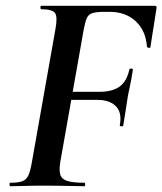

<svg xmlns="http://www.w3.org/2000/svg" viewBox="-20 -645 562 665"><path d="M15 0Q13 0 13 -6Q13 -12 15 -12Q42 -12 56.5 -17Q71 -22 78 -37Q85 -52 90 -81L172 -544Q180 -587 170.5 -600Q161 -613 123 -613Q120 -613 120 -619Q120 -625 123 -625H516Q524 -625 522 -616Q519 -597 515 -571Q511 -545 507 -521Q503 -497 501 -482Q500 -478 494.5 -479.5Q489 -481 489 -483Q485 -539 450 -571.5Q415 -604 359 -604H342Q314 -604 300 -599.5Q286 -595 280.5 -582Q275 -569 270 -543L189 -85Q184 -55 189 -39.5Q194 -24 214 -18Q234 -12 273 -12Q275 -12 275 -6Q275 0 273 0Q254 0 218 -1Q182 -2 124 -2Q93 -2 65 -1Q37 0 15 0ZM407 -211Q406 -207 400 -207.5Q394 -208 395 -212Q403 -255 381.5 -277Q360 -299 317 -299H184L187 -327H324Q369 -327 394 -345Q419 -363 428 -404Q429 -408 435 -407.5Q441 -407 440 -402Q435 -370 431 -351.5Q427 -333 423 -313Q419 -288 415.5 -264Q412 -240 407 -211Z"/></svg>

Font: Cormorant Light
Style: Bold Italic
Weight: 700
Italic angle: -10°
Version: Version 4.000